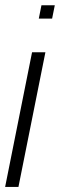

<svg xmlns="http://www.w3.org/2000/svg" viewBox="-48 -533 276 738"><path d="M-28.3 185.5 75.2 -332H126.5L22.9 185.5ZM101.1 -461.4 111.3 -512.7H162.6L152.3 -461.4Z"/></svg>

Font: Sansation Light
Style: Light Italic
Weight: 300
Designer: Bernd Montag
Version: Version 1.301